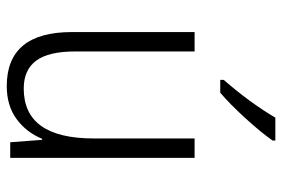

<svg xmlns="http://www.w3.org/2000/svg" viewBox="-150 -654 815 554"><g transform="rotate(90 257.0 -377.5)"><path d="M436 0H391L384 -92H381Q362 -46 323.5 -18Q285 10 229 10Q73 10 73 -178V-532H129V-187Q129 -111 155.5 -75Q182 -39 236 -39Q380 -39 380 -241V-532H436ZM386 -757Q363 -724 322 -679Q281 -634 248 -606H211V-616Q277 -692 320 -765H386Z"/></g></svg>

Font: Noto Sans UI NarrowLight
Style: Regular
Weight: 300
Width: 4
Designer: Monotype Design Team
Foundry: Monotype Imaging Inc.
Version: Version 1.001